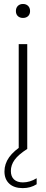

<svg xmlns="http://www.w3.org/2000/svg" viewBox="-20 -768 237 990"><path d="M76.5 0V-540.5H120.5V0ZM98.5 -675.5Q82 -675.5 72 -685Q62 -694.5 62 -711Q62 -727.5 72 -737.5Q82 -747.5 98.5 -747.5Q115 -747.5 125 -737.5Q135 -727.5 135 -711Q135 -694.5 125 -685Q115 -675.5 98.5 -675.5ZM97.5 202Q52.5 202 27.8 179Q3 156 3 116Q3 77 27 43Q51 9 104.5 -24.5L120.5 0Q75 29 55.5 56Q36 83 36 113.5Q36 142 52.2 157.2Q68.5 172.5 98 172.5Q134.5 172.5 169 151V182Q137.5 202 97.5 202Z"/></svg>

Font: Encode Sans SmCnd XLt
Style: Regular
Weight: 200
Width: 4
Designer: Multiple Designers
Foundry: Impallari Type
Version: Version 3.002; ttfautohint (v1.8.3) -l 8 -r 50 -G 200 -x 14 